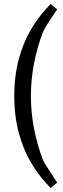

<svg xmlns="http://www.w3.org/2000/svg" viewBox="-20 -789 311 944"><path d="M191 -3Q199 15 246 86L261 109L229 135Q50 -44 50 -317Q50 -590 229 -769L261 -743Q199 -652 191 -631Q132 -475 132 -317Q132 -159 191 -3Z"/></svg>

Font: Andada SC
Style: Regular
Weight: 400
Designer: Carolina Giovagnoli
Foundry: Carolina Giovagnoli
Version: Version 1.003